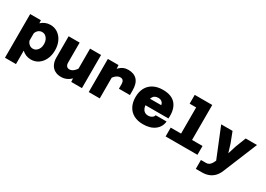

<svg xmlns="http://www.w3.org/2000/svg" viewBox="1 -1680 3897 2810"><g transform="rotate(30 1950.0 -275.0)"><path d="M384 -572Q455 -572 510 -534Q565 -496 595.5 -430Q626 -364 626 -280Q626 -197 595.5 -131Q565 -65 510 -26.5Q455 12 384 12Q339 12 299.5 -4.5Q260 -21 231 -49V178H45V-560H226L229 -510Q259 -539 299 -555.5Q339 -572 384 -572ZM330 -140Q363 -140 388 -158.5Q413 -177 427 -208Q441 -239 441 -280Q441 -321 426.5 -352.5Q412 -384 387.5 -402Q363 -420 330 -420Q296 -420 269.5 -399Q243 -378 231 -342V-219Q243 -183 269.5 -161.5Q296 -140 330 -140Z M881 -560V-221Q881 -187 897.5 -166Q914 -145 944 -145Q979 -145 1009 -168.5Q1039 -192 1076 -247L1094 -104Q1053 -42 1002 -15Q951 12 895 12Q830 12 785.5 -14.5Q741 -41 718 -89Q695 -137 695 -202V-560ZM1243 -560V0H1062L1057 -86V-560Z M1716 -263V-341Q1716 -376 1701 -397Q1686 -418 1652 -418Q1620 -418 1586.5 -394Q1553 -370 1520 -312L1503 -449Q1530 -488 1558 -515.5Q1586 -543 1620.5 -557.5Q1655 -572 1699 -572Q1797 -572 1849.5 -515Q1902 -458 1902 -341V-263ZM1358 0V-560H1538L1544 -473V0Z M2279 12Q2187 12 2122 -23Q2057 -58 2022 -123.5Q1987 -189 1987 -280Q1987 -370 2022.5 -435.5Q2058 -501 2125 -536.5Q2192 -572 2285 -572Q2437 -572 2505.5 -486.5Q2574 -401 2561 -248H2132L2133 -363L2372 -364Q2370 -395 2346 -415.5Q2322 -436 2286 -436Q2224 -436 2198 -395Q2172 -354 2172 -271Q2172 -231 2184 -200.5Q2196 -170 2220.5 -152.5Q2245 -135 2283 -135Q2317 -135 2344 -152.5Q2371 -170 2376 -196H2560Q2551 -101 2476 -44.5Q2401 12 2279 12Z M2832 0V-740H3018V0ZM2657 0V-149H3195V0ZM2722 -591V-740H2925V-591Z M3531 -388 3575 -245 3620 -388 3687 -560H3878L3642 14Q3616 77 3577.5 115.5Q3539 154 3489.5 172Q3440 190 3381 190H3277V40H3364Q3393 40 3412.5 26.5Q3432 13 3445.5 -7Q3459 -27 3468 -48L3475 -63L3273 -560H3465Z"/></g></svg>

Font: Azeret Mono Thin ExtraBold
Style: Regular
Weight: 800
Version: Version 1.002